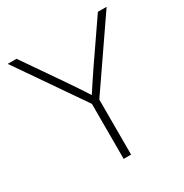

<svg xmlns="http://www.w3.org/2000/svg" viewBox="-168 -862 956 996"><g transform="rotate(-30 310.5 -364.0)"><path d="M288.6 0V-329.6L14.2 -727.5H66.9L232.9 -486.8Q255.4 -454.1 276.9 -421.6Q298.3 -389.2 320.3 -355H301.8Q323.2 -389.2 345 -421.6Q366.7 -454.1 388.7 -486.8L554.2 -727.5H606.4L333 -329.6V0Z"/></g></svg>

Font: Inter 28pt ExtraLight
Style: Regular
Weight: 250
Designer: Rasmus Andersson
Foundry: rsms
Version: Version 4.001;git-66647c0bb